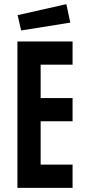

<svg xmlns="http://www.w3.org/2000/svg" viewBox="-20 -906 420 926"><path d="M64 -706H330V-594H176V-433H330V-321H176V-112H330V0H64ZM65 -833 300 -886 319 -797 82 -759Z"/></svg>

Font: Lineal Medium
Style: Regular
Weight: 600
Designer: Created by Frank Adebiaye with contributions from Anton Moglia & Ariel Martín Pérez
Created by Frank ADEBIAYE with FontF
Foundry: Velvetyne Type Foundry
Version: Version 2.000